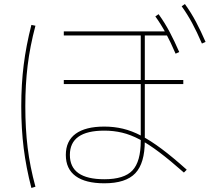

<svg xmlns="http://www.w3.org/2000/svg" viewBox="-20 -875 1040 948"><path d="M495 30Q402 30 353.5 -5.5Q305 -41 305 -110Q305 -179 353.5 -214.5Q402 -250 495 -250Q543 -250 587 -239.5Q631 -229 677 -205Q723 -181 778 -140Q833 -99 902 -37L888 -23Q820 -83 767 -123Q714 -163 669.5 -186.5Q625 -210 583 -220Q541 -230 495 -230Q325 -230 325 -110Q325 10 495 10Q593 10 634 -33.5Q675 -77 675 -180V-700H295V-720H810V-700H695V-180Q695 -69 648 -19.5Q601 30 495 30ZM295 -460V-480H885V-460ZM847 -610Q822 -668 798.5 -711.5Q775 -755 747 -794L763 -805Q794 -762 818 -716.5Q842 -671 865 -618ZM977 -660Q952 -718 928.5 -761.5Q905 -805 877 -844L893 -855Q924 -812 948 -766.5Q972 -721 995 -668ZM135 53Q109 -47 97 -143Q85 -239 85 -350Q85 -459 97 -554.5Q109 -650 135 -752L155 -748Q128 -646 116.5 -551.5Q105 -457 105 -350Q105 -240 116.5 -146Q128 -52 155 47Z"/></svg>

Font: M PLUS 1 Thin
Style: Regular
Weight: 100
Designer: Coji Morishita
Foundry: UNDERFOREST DESIGN
Version: Version 1.001